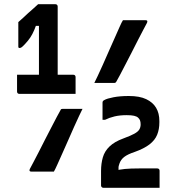

<svg xmlns="http://www.w3.org/2000/svg" viewBox="-20 -806 840 912"><path d="M428 -412Q433 -422 444 -445Q455 -468 468.5 -498.5Q482 -529 496.5 -562Q511 -595 524.5 -625Q538 -655 548 -678Q558 -701 564 -710Q568 -710 583 -710Q598 -710 617.5 -710Q637 -710 652.5 -710Q668 -710 672 -710Q678 -710 679.5 -706.5Q681 -703 678 -697Q673 -687 661.5 -666Q650 -645 636 -617Q622 -589 606 -558Q590 -527 575.5 -499Q561 -471 550 -450Q539 -429 533 -419Q531 -415 528.5 -413.5Q526 -412 522 -412Q519 -412 505.5 -412Q492 -412 475 -412Q458 -412 444.5 -412Q431 -412 428 -412ZM372 -289Q367 -279 356 -256Q345 -233 331.5 -202.5Q318 -172 303.5 -139Q289 -106 275.5 -76Q262 -46 252 -23.5Q242 -1 236 9Q232 9 217 9Q202 9 182.5 9Q163 9 147.5 9Q132 9 128 9Q122 9 120.5 5.5Q119 2 122 -4Q127 -14 138.5 -35Q150 -56 164 -84Q178 -112 194 -143Q210 -174 224.5 -202Q239 -230 250 -251Q261 -272 267 -282Q269 -287 271.5 -288Q274 -289 278 -289Q281 -289 294.5 -289Q308 -289 325 -289Q342 -289 355.5 -289Q369 -289 372 -289ZM738 86Q736 86 716 86Q696 86 667 86Q638 86 605 86Q572 86 542.5 86Q513 86 493.5 86Q474 86 471 86Q468 86 465.5 84.5Q463 83 461.5 80.5Q460 78 460 75V6Q460 -29 468.5 -58.5Q477 -88 500.5 -110.5Q524 -133 565 -148Q600 -161 617.5 -170.5Q635 -180 641.5 -190.5Q648 -201 648 -215Q648 -227 645 -234.5Q642 -242 636 -247Q630 -253 617 -256Q604 -259 582 -259Q549 -259 524 -253Q499 -247 479 -237H467Q467 -241 467 -252Q467 -263 467 -277.5Q467 -292 467 -303Q467 -314 467 -318Q467 -322 468.5 -325Q470 -328 476 -331Q488 -338 519 -344Q550 -350 592 -350Q643 -350 674.5 -335Q706 -320 721.5 -294Q737 -268 737 -231V-224Q737 -192 726.5 -166Q716 -140 690 -120Q664 -100 619 -84Q586 -73 570 -60.5Q554 -48 547.5 -29.5Q541 -11 538 19L543 -44V30L522 6Q547 -1 573.5 -3.5Q600 -6 643 -6H727Q732 -6 735 -3Q738 0 738 5Q738 9 738 20.5Q738 32 738 45.5Q738 59 738 70.5Q738 82 738 86ZM61 -451H328Q333 -451 336 -448Q339 -445 339 -440Q339 -436 339 -425Q339 -414 339 -400Q339 -386 339 -375Q339 -364 339 -360H72Q67 -360 64 -363Q61 -366 61 -371Q61 -378 61 -386Q61 -394 61 -404.5Q61 -415 61 -427Q61 -439 61 -451ZM254 -396H160L165 -413Q165 -418 165 -423.5Q165 -429 165 -434Q165 -439 165 -442Q165 -444 165 -466Q165 -488 165 -520.5Q165 -553 165 -589.5Q165 -626 165 -659Q165 -692 165 -713L185 -683H133L159 -709Q151 -683 142.5 -663Q134 -643 124 -628Q114 -613 99 -597Q87 -584 82 -581Q77 -578 73 -578Q70 -578 68.5 -579.5Q67 -581 67 -585V-701Q78 -710 90 -721.5Q102 -733 113 -743Q126 -754 138.5 -765.5Q151 -777 161 -786Q167 -786 178.5 -786Q190 -786 203.5 -786Q217 -786 228 -786Q239 -786 243 -786Q248 -786 251 -783Q254 -780 254 -775Q254 -773 254 -745Q254 -717 254 -675Q254 -633 254 -586Q254 -539 254 -497Q254 -455 254 -427Q254 -399 254 -396Z"/></svg>

Font: Recursive SemiBold
Style: Regular
Weight: 600
Version: Version 1.085